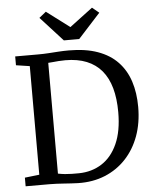

<svg xmlns="http://www.w3.org/2000/svg" viewBox="-63 -1035 879 1095"><g transform="rotate(-5 376.0 -487.0)"><path d="M122.8 -59V-680.7L44.7 -692.5V-743H175.7Q206.7 -743 235.6 -744.9Q264.5 -746.9 293.2 -748.7Q321.8 -750.6 352.2 -750.6Q448.1 -750.6 517.5 -725.6Q586.8 -700.7 631.2 -654Q675.7 -607.3 697.1 -541.8Q718.5 -476.3 718.5 -395Q718.5 -304 691.3 -229.2Q664 -154.5 613.5 -100.7Q563.1 -47 493.5 -18.5Q423.9 10 338.7 8Q320.2 7.5 300.1 6.2Q280 5 259 3.5Q238.1 2 217.4 1Q196.7 0 176.8 0H39.5V-49.5ZM229.3 -56Q249.8 -51.8 269.5 -49.9Q289.1 -48 308.7 -47.7Q328.2 -47.3 349 -47.6Q423 -48.6 480.2 -85.3Q537.5 -122 570 -194.4Q602.6 -266.9 602.6 -375.2Q602.6 -453.4 585.9 -513.2Q569.1 -573 535.1 -613.8Q501 -654.5 449.2 -675.5Q397.4 -696.5 327.5 -696.5Q306.5 -696.5 288.7 -695.1Q270.9 -693.7 256 -692.2Q241.1 -690.6 229.3 -690.1ZM240.9 -981.8 373 -882.3 505.1 -981.8 544.2 -949.7 417 -810H329.2L201.5 -950Z"/></g></svg>

Font: Merriweather 7pt Light
Style: Regular
Weight: 300
Designer: Eben Sorkin
Foundry: Eben Sorkin
Version: Version 2.200;gftools[0.9.31]